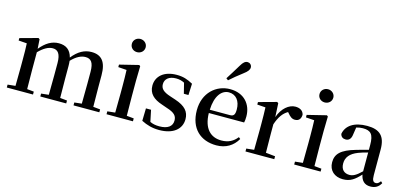

<svg xmlns="http://www.w3.org/2000/svg" viewBox="-71 -1339 3926 1854"><g transform="rotate(15 1892.5 -411.5)"><path d="M777 0H963V-29L893 -36L891 -232V-351C891 -486 840 -543 741 -543C672 -543 610 -511 551 -437C532 -511 485 -543 415 -543C345 -543 285 -507 229 -438L223 -532L210 -541L31 -492V-468L114 -462C117 -412 117 -369 117 -302V-232L115 -37L38 -29V0H300V-29L232 -36L230 -232V-404C280 -455 327 -481 370 -481C421 -481 450 -446 450 -354V-232L448 -37L373 -29V0H632V-29L562 -36L560 -232V-353C560 -372 559 -390 557 -406C608 -459 654 -481 697 -481C751 -481 780 -450 780 -354V-232L778 -37L705 -29V0Z M1164 -655C1201 -655 1233 -682 1233 -721C1233 -759 1201 -787 1164 -787C1126 -787 1095 -759 1095 -721C1095 -682 1126 -655 1164 -655ZM1111 0H1299V-29L1228 -36C1227 -93 1226 -177 1226 -232V-385L1229 -532L1217 -541L1027 -494V-469L1111 -463C1113 -414 1114 -367 1114 -300V-232L1112 -37L1035 -29V0Z M1564 16C1705 16 1784 -52 1784 -150C1784 -225 1742 -274 1640 -308L1586 -326C1511 -350 1485 -378 1485 -422C1485 -473 1525 -508 1595 -508C1626 -508 1652 -502 1679 -488L1705 -384H1751L1756 -498C1702 -528 1656 -543 1594 -543C1463 -543 1391 -474 1391 -382C1391 -303 1442 -257 1527 -229L1581 -210C1662 -185 1685 -156 1685 -110C1685 -53 1641 -19 1557 -19C1519 -19 1490 -25 1463 -38L1439 -153H1388L1385 -28C1441 0 1494 16 1564 16Z M2063 -635 2083 -620C2120 -653 2158 -685 2211 -725C2248 -752 2264 -774 2264 -796C2264 -823 2242 -839 2222 -839C2197 -839 2179 -824 2156 -785C2120 -724 2091 -680 2063 -635ZM2135 16C2230 16 2301 -28 2344 -103L2327 -117C2289 -69 2241 -42 2170 -42C2065 -42 1989 -110 1986 -267H2339C2343 -284 2345 -303 2345 -328C2345 -449 2267 -543 2127 -543C1989 -543 1867 -439 1867 -264C1867 -81 1978 16 2135 16ZM1987 -300C1992 -440 2051 -510 2123 -510C2194 -510 2238 -455 2238 -369C2238 -320 2227 -300 2188 -300Z M2500 0H2712V-29L2618 -39L2616 -232V-323C2642 -400 2675 -447 2723 -474L2731 -465C2755 -436 2775 -419 2805 -419C2846 -419 2864 -446 2865 -485C2856 -526 2821 -543 2779 -543C2715 -543 2648 -488 2616 -395L2609 -532L2596 -541L2417 -492V-467L2500 -461C2502 -412 2503 -369 2503 -301V-232L2501 -37L2424 -29V0Z M3040 -655C3077 -655 3109 -682 3109 -721C3109 -759 3077 -787 3040 -787C3002 -787 2971 -759 2971 -721C2971 -682 3002 -655 3040 -655ZM2987 0H3175V-29L3104 -36C3103 -93 3102 -177 3102 -232V-385L3105 -532L3093 -541L2903 -494V-469L2987 -463C2989 -414 2990 -367 2990 -300V-232L2988 -37L2911 -29V0Z M3674 15C3723 15 3756 -4 3779 -46L3763 -61C3745 -38 3734 -31 3718 -31C3693 -31 3680 -47 3680 -100V-356C3680 -488 3623 -543 3497 -543C3368 -543 3289 -490 3274 -404C3280 -376 3300 -362 3328 -362C3357 -362 3381 -380 3386 -428L3397 -500C3420 -507 3441 -510 3462 -510C3540 -510 3571 -480 3571 -372V-324C3530 -313 3487 -302 3451 -291C3307 -250 3259 -199 3259 -117C3259 -33 3318 16 3400 16C3475 16 3517 -16 3573 -77C3584 -19 3616 15 3674 15ZM3571 -109C3516 -55 3484 -41 3451 -41C3400 -41 3365 -71 3365 -133C3365 -194 3400 -238 3477 -268C3502 -278 3536 -288 3571 -297Z"/></g></svg>

Font: Noto Serif CJK HK SemiBold
Style: Regular
Weight: 600
Designer: Ryoko NISHIZUKA 西塚涼子 (kana & ideographs); Frank Grießhammer (Latin, Greek & Cyrillic); Wenlong ZHANG 张文龙 (bopomofo); San
Foundry: Adobe
Version: Version 2.001;hotconv 1.1.0;makeotfexe 2.6.0